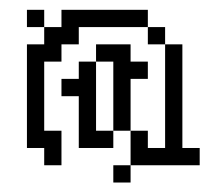

<svg xmlns="http://www.w3.org/2000/svg" viewBox="-20 -306 433 397"><path d="M142.9 -107.1V0H214.3V-35.7H178.6V-178.6H142.9V-142.9H107.1V-107.1ZM250 -35.7V-142.9H285.7V-178.6H250V-214.3H178.6V-178.6H214.3V-35.7ZM250 -35.7V35.7H392.9V0H357.1V-214.3H321.4V0H285.7V-35.7ZM35.7 -214.3V0H71.4V35.7H107.1V-35.7H71.4V-178.6H107.1V-214.3H142.9V-250H285.7V-285.7H107.1V-250H71.4V-214.3ZM71.4 -250V-285.7H35.7V-250ZM285.7 -250V-214.3H321.4V-250ZM214.3 35.7V71.4H250V35.7Z"/></svg>

Font: Gossip Low Pixel
Style: Regular
Weight: 500
Width: 3
Designer: Deborah Khodanovich
Version: Version 1.001;Glyphs 3.3.1 (3343)